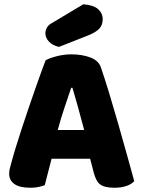

<svg xmlns="http://www.w3.org/2000/svg" viewBox="-20 -871 667 901"><path d="M194 -588Q211 -598 245.5 -607Q280 -616 315 -616Q365 -616 403.5 -601.5Q442 -587 453 -556Q471 -504 492 -435Q513 -366 534 -292.5Q555 -219 575 -147.5Q595 -76 610 -21Q598 -7 574 1.5Q550 10 517 10Q493 10 476.5 6Q460 2 449.5 -6Q439 -14 432.5 -27Q426 -40 421 -57L403 -126H222Q214 -96 206 -64Q198 -32 190 -2Q176 3 160.5 6.5Q145 10 123 10Q72 10 47.5 -7.5Q23 -25 23 -56Q23 -70 27 -84Q31 -98 36 -117Q43 -144 55.5 -184Q68 -224 83 -270.5Q98 -317 115 -366Q132 -415 147 -458.5Q162 -502 174.5 -536Q187 -570 194 -588ZM314 -459Q300 -417 282.5 -365.5Q265 -314 251 -261H375Q361 -315 346.5 -366.5Q332 -418 320 -459ZM371 -851Q420 -847 441 -827.5Q462 -808 462 -782Q462 -753 445.5 -736Q429 -719 394 -705L257 -651Q228 -657 210.5 -675Q193 -693 193 -715Q193 -729 200.5 -742Q208 -755 224 -763Z"/></svg>

Font: Baloo Tamma
Style: Regular
Weight: 400
Designer: Divya Kowshik and Ek Type
Foundry: Ek Type
Version: Version 1.443;PS 1.000;hotconv 16.6.51;makeotf.lib2.5.65220;